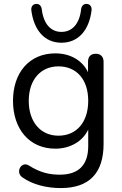

<svg xmlns="http://www.w3.org/2000/svg" viewBox="-20 -766 621 975"><path d="M289 189C432 189 506 114 506 -35V-452C506 -479 490 -493 467 -493C441 -493 427 -479 427 -452V-399C399 -459 337 -495 261 -495C128 -495 46 -396 46 -254C46 -112 128 -11 261 -11C336 -11 400 -48 428 -108V-24C428 72 379 121 284 121C232 121 184 111 126 74C88 51 56 109 94 135C147 172 217 189 289 189ZM277 -77C185 -77 126 -148 126 -254C126 -359 185 -429 277 -429C369 -429 428 -362 428 -254C428 -146 369 -77 277 -77ZM292 -549C378 -549 433 -613 445 -714C447 -733 436 -746 420 -746C406 -747 395 -738 392 -720C384 -643 345 -604 292 -604C239 -604 201 -643 192 -720C189 -738 178 -747 164 -746C148 -746 137 -733 139 -714C152 -613 206 -549 292 -549Z"/></svg>

Font: SN Pro Book
Style: Regular
Weight: 350
Designer: Tobias Whetton
Foundry: Supernotes
Version: Version 1.003;Glyphs 3.3 (3324)